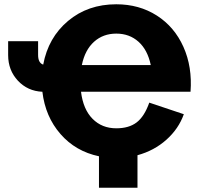

<svg xmlns="http://www.w3.org/2000/svg" viewBox="-20 -728 944 898"><path d="M442.9 149.9V2.9Q333.5 -20 262.7 -101.3Q191.9 -182.6 178.2 -298.8Q109.4 -301.8 63.7 -350.6Q18.1 -399.4 18.1 -470.2V-535.2H158.2V-471.2Q158.2 -433.6 182.1 -425.8Q205.6 -552.2 298.3 -630.1Q391.1 -708 523.9 -708Q630.9 -708 713.4 -655.3Q795.9 -602.5 837.9 -508.8Q879.9 -415 871.1 -298.8H358.9Q369.1 -216.3 413.1 -172.1Q457 -127.9 523.9 -127.9Q583 -127.9 619.1 -155.5Q655.3 -183.1 678.2 -248L839.8 -193.8Q815.4 -125.5 758.3 -74.5Q701.2 -23.4 623 -2V149.9ZM181.2 -298.8H185.1ZM362.8 -423.8H685.1Q670.4 -494.6 627.9 -532.7Q585.4 -570.8 523.9 -570.8Q462.4 -570.8 419.9 -532.7Q377.4 -494.6 362.8 -423.8Z"/></svg>

Font: LT Superior Black
Style: Regular
Weight: 900
Designer: Daniel Lyons
Foundry: LyonsType
Version: Version 2.005